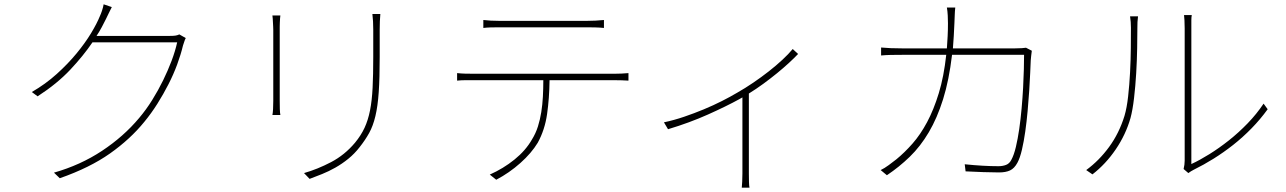

<svg xmlns="http://www.w3.org/2000/svg" viewBox="-20 -806 5980 893"><path d="M844 -629Q840 -622 836.5 -610.5Q833 -599 831 -594Q821 -552 804 -506Q787 -460 763.5 -414Q740 -368 712 -323.5Q684 -279 651 -239Q586 -159 492 -92.5Q398 -26 258 23L231 -3Q354 -38 454.5 -104.5Q555 -171 627 -257Q660 -296 688 -341Q716 -386 738.5 -432Q761 -478 778 -523Q795 -568 804 -609H410Q368 -547 307 -482Q246 -417 155 -358L128 -378Q192 -415 244 -462Q296 -509 336 -557.5Q376 -606 403.5 -651.5Q431 -697 445 -732Q449 -740 454.5 -756.5Q460 -773 462 -786L500 -773Q493 -760 486 -745Q479 -730 473 -718Q464 -700 453.5 -680Q443 -660 429 -639H770Q787 -639 796.5 -640.5Q806 -642 814 -646Z M1284 -734Q1283 -728 1282.5 -719.5Q1282 -711 1281.5 -701Q1281 -691 1281 -682Q1281 -673 1281 -667V-337Q1281 -317 1281.5 -299Q1282 -281 1284 -271H1247Q1249 -281 1250 -298.5Q1251 -316 1251 -337V-667Q1251 -673 1250.5 -682.5Q1250 -692 1249.5 -701.5Q1249 -711 1248.5 -719.5Q1248 -728 1247 -734ZM1749 -741Q1746 -709 1746 -668V-542Q1746 -443 1741.5 -377.5Q1737 -312 1726 -266Q1715 -220 1697 -187.5Q1679 -155 1653 -122Q1629 -91 1600 -67.5Q1571 -44 1540 -26.5Q1509 -9 1478 3.5Q1447 16 1420 26L1394 -1Q1457 -19 1520 -52Q1583 -85 1631 -142Q1659 -176 1675.5 -211.5Q1692 -247 1701 -292.5Q1710 -338 1713 -398Q1716 -458 1716 -541V-668Q1716 -688 1715 -706.5Q1714 -725 1712 -741Z M2304 -679Q2280 -679 2262 -678.5Q2244 -678 2228 -676V-713Q2247 -711 2263 -710Q2279 -709 2302 -709H2710Q2727 -709 2749 -710Q2771 -711 2789 -713V-676Q2770 -678 2748.5 -678.5Q2727 -679 2710 -679ZM2838 -463Q2870 -463 2903 -466V-431Q2889 -432 2871.5 -432.5Q2854 -433 2838 -433H2536Q2535 -349 2524.5 -275.5Q2514 -202 2481 -142Q2452 -94 2400.5 -48Q2349 -2 2288 30L2258 6Q2321 -22 2373 -64Q2425 -106 2454 -157Q2472 -186 2482 -218Q2492 -250 2497.5 -284.5Q2503 -319 2505 -356.5Q2507 -394 2507 -433H2184Q2161 -433 2143.5 -433Q2126 -433 2106 -431V-466Q2125 -464 2143 -463.5Q2161 -463 2184 -463Z M3692 -555Q3674 -536 3649 -513Q3624 -490 3594 -465.5Q3564 -441 3530.5 -416.5Q3497 -392 3463 -371V1Q3463 20 3463.5 39.5Q3464 59 3466 67H3430Q3431 59 3432 39.5Q3433 20 3433 1V-353L3419 -345Q3359 -312 3273 -273.5Q3187 -235 3087 -205L3068 -237Q3115 -247 3162 -263Q3209 -279 3253.5 -297.5Q3298 -316 3337.5 -336Q3377 -356 3409 -375Q3446 -396 3483.5 -421.5Q3521 -447 3555.5 -474Q3590 -501 3619 -528Q3648 -555 3667 -578Z M4779 -570Q4777 -556 4776 -546Q4775 -536 4774 -525Q4773 -504 4771.5 -467Q4770 -430 4767 -384.5Q4764 -339 4759.5 -289.5Q4755 -240 4748.5 -194Q4742 -148 4733 -109.5Q4724 -71 4712 -49Q4698 -23 4678 -13.5Q4658 -4 4626 -4Q4594 -4 4553.5 -5.5Q4513 -7 4471 -9L4467 -42Q4554 -33 4624 -33Q4643 -33 4659 -39Q4675 -45 4684 -63Q4696 -85 4705 -123Q4714 -161 4720.5 -206Q4727 -251 4731.5 -301Q4736 -351 4738.5 -397.5Q4741 -444 4742 -484Q4743 -524 4743 -551H4408Q4394 -433 4366.5 -345Q4339 -257 4300 -191Q4261 -125 4211.5 -77Q4162 -29 4105 9L4076 -15Q4093 -23 4113.5 -38Q4134 -53 4149 -65Q4187 -96 4224 -138Q4261 -180 4292 -238Q4323 -296 4346.5 -373Q4370 -450 4381 -551H4177Q4143 -551 4121.5 -550.5Q4100 -550 4078 -548V-585Q4099 -583 4123 -582Q4147 -581 4176 -581H4384Q4386 -608 4387.5 -637Q4389 -666 4389 -697Q4389 -714 4388 -734Q4387 -754 4384 -771H4423Q4421 -754 4420.5 -735Q4420 -716 4419 -698Q4418 -667 4416 -638Q4414 -609 4412 -581H4701Q4722 -581 4733 -582Q4744 -583 4752 -584Z M5032 -15Q5092 -59 5138.5 -122.5Q5185 -186 5210 -267Q5221 -304 5227 -358Q5233 -412 5236 -470Q5239 -528 5239.5 -583Q5240 -638 5240 -677Q5240 -691 5239 -704Q5238 -717 5236 -730H5273Q5271 -716 5270.5 -703.5Q5270 -691 5270 -677Q5270 -638 5269 -581.5Q5268 -525 5264.5 -465.5Q5261 -406 5254.5 -350Q5248 -294 5238 -257Q5216 -180 5169.5 -111.5Q5123 -43 5061 5ZM5485 -20Q5490 -40 5490 -59V-674Q5490 -697 5489 -711.5Q5488 -726 5487 -736H5523Q5521 -726 5521 -711.5Q5521 -697 5521 -674V-43Q5560 -61 5605 -89Q5650 -117 5695.5 -153Q5741 -189 5783 -232.5Q5825 -276 5857 -324L5876 -298Q5842 -251 5801 -209Q5760 -167 5715.5 -132Q5671 -97 5624.5 -68Q5578 -39 5533 -17Q5519 -10 5507 -1Z"/></svg>

Font: SpoqaHanSansJP-Thin
Style: Regular
Weight: 250
Designer: [Source Han Sans]
Ryoko NISHIZUKA  (kana & ideographs); Paul D. Hunt (Latin, Greek & Cyrillic); Wenlong ZHANG  (bopomofo
Foundry: Spoqa (http://bi.spoqa.com)
Version: Version 1.002.20150607